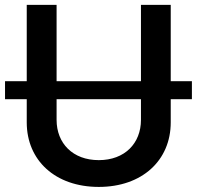

<svg xmlns="http://www.w3.org/2000/svg" viewBox="-24 -747 798 779"><path d="M754.6 -417.6H668.7V-727.3H547.9V-417.6H205.6V-727.3H84.5V-417.6H-3.6V-344.5H84.5V-250.4C84.5 -96.2 200.3 11.4 376.8 11.4C552.6 11.4 668.7 -96.2 668.7 -250.4V-344.5H754.6ZM205.6 -260.7V-344.5H547.9V-260.7C547.9 -165.5 482.2 -97.3 376.8 -97.3C271.3 -97.3 205.6 -165.5 205.6 -260.7Z"/></svg>

Font: Magic Ui Pro Semi Bold
Style: Regular
Weight: 600
Designer: Stefan Endress, Andreas Faust
Version: Version 1.000;FEAKit 1.0